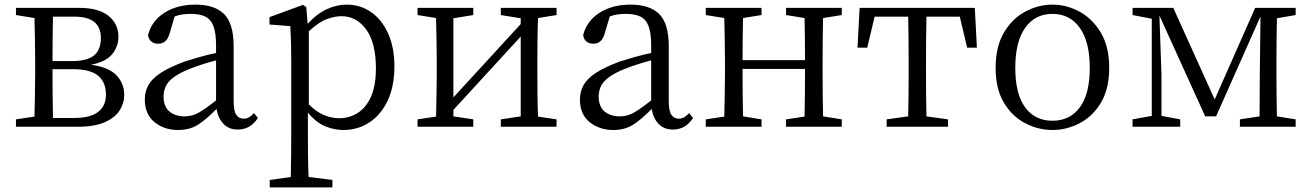

<svg xmlns="http://www.w3.org/2000/svg" viewBox="-20 -548 5670 830"><path d="M209 -38H300Q370 -38 404 -64Q438 -90 438 -139Q438 -192 404.5 -220.5Q371 -249 293 -249H207V-228Q207 -188 207.5 -134Q208 -80 209 -38ZM302 -476H209Q208 -436 207.5 -383.5Q207 -331 207 -284H291Q356 -284 386 -308Q416 -332 416 -384Q416 -476 302 -476ZM49 -514H322Q406 -514 449 -479.5Q492 -445 492 -389Q492 -348 465.5 -314.5Q439 -281 373 -268Q450 -258 483.5 -222.5Q517 -187 517 -138Q517 -102 497 -70.5Q477 -39 432.5 -19.5Q388 0 316 0H49V-32L129 -44Q130 -85 131 -137Q132 -189 132 -228V-286Q132 -326 131 -377.5Q130 -429 129 -470L49 -483Z M914 -114V-287Q883 -279 852.5 -269Q822 -259 802 -251Q754 -232 729 -212.5Q704 -193 695.5 -172.5Q687 -152 687 -132Q687 -87 712.5 -66Q738 -45 779 -45Q810 -45 838 -60.5Q866 -76 914 -114ZM1078 -59 1095 -38Q1077 -11 1055.5 0.5Q1034 12 1008 12Q970 12 946.5 -12Q923 -36 916 -77Q870 -30 834.5 -8Q799 14 750 14Q690 14 648 -20Q606 -54 606 -118Q606 -152 621.5 -180Q637 -208 675 -233Q713 -258 781 -283Q810 -292 845 -302Q880 -312 914 -319V-351Q914 -406 902.5 -435.5Q891 -465 867 -476.5Q843 -488 805 -488Q789 -488 771.5 -486Q754 -484 735 -477L713 -403Q701 -359 664 -359Q645 -359 633.5 -369Q622 -379 620 -397Q636 -458 691 -493Q746 -528 825 -528Q908 -528 949 -487Q990 -446 990 -348V-111Q990 -68 1001.5 -51.5Q1013 -35 1033 -35Q1046 -35 1056.5 -41Q1067 -47 1078 -59Z M1315 -413V-97Q1348 -64 1380.5 -50.5Q1413 -37 1447 -37Q1490 -37 1526 -59.5Q1562 -82 1583.5 -129.5Q1605 -177 1605 -253Q1605 -363 1563 -420.5Q1521 -478 1456 -478Q1429 -478 1394.5 -466Q1360 -454 1315 -413ZM1304 -517 1310 -445Q1349 -488 1392 -508Q1435 -528 1479 -528Q1538 -528 1584.5 -495.5Q1631 -463 1658 -403Q1685 -343 1685 -261Q1685 -176 1656.5 -114.5Q1628 -53 1578 -19.5Q1528 14 1464 14Q1426 14 1387 -1.5Q1348 -17 1311 -61V32Q1311 76 1311.5 123.5Q1312 171 1314 217L1417 230V262H1146V230L1237 217Q1238 172 1238.5 125Q1239 78 1239 34V-282Q1239 -330 1238 -365Q1237 -400 1235 -435L1145 -442V-474L1290 -527Z M2386 -483 2306 -470Q2304 -429 2303.5 -377Q2303 -325 2303 -286V-228Q2303 -189 2303.5 -137.5Q2304 -86 2306 -44L2386 -32V0H2145V-32L2231 -45V-390L1940 -73V-45L2026 -32V0H1785V-32L1865 -44Q1866 -86 1867 -137.5Q1868 -189 1868 -228V-286Q1868 -326 1867 -377.5Q1866 -429 1865 -470L1785 -483V-514H2026V-483L1940 -469V-127L2231 -444V-469L2145 -483V-514H2386Z M2795 -114V-287Q2764 -279 2733.5 -269Q2703 -259 2683 -251Q2635 -232 2610 -212.5Q2585 -193 2576.5 -172.5Q2568 -152 2568 -132Q2568 -87 2593.5 -66Q2619 -45 2660 -45Q2691 -45 2719 -60.5Q2747 -76 2795 -114ZM2959 -59 2976 -38Q2958 -11 2936.5 0.5Q2915 12 2889 12Q2851 12 2827.5 -12Q2804 -36 2797 -77Q2751 -30 2715.5 -8Q2680 14 2631 14Q2571 14 2529 -20Q2487 -54 2487 -118Q2487 -152 2502.5 -180Q2518 -208 2556 -233Q2594 -258 2662 -283Q2691 -292 2726 -302Q2761 -312 2795 -319V-351Q2795 -406 2783.5 -435.5Q2772 -465 2748 -476.5Q2724 -488 2686 -488Q2670 -488 2652.5 -486Q2635 -484 2616 -477L2594 -403Q2582 -359 2545 -359Q2526 -359 2514.5 -369Q2503 -379 2501 -397Q2517 -458 2572 -493Q2627 -528 2706 -528Q2789 -528 2830 -487Q2871 -446 2871 -348V-111Q2871 -68 2882.5 -51.5Q2894 -35 2914 -35Q2927 -35 2937.5 -41Q2948 -47 2959 -59Z M3619 -483 3538 -470Q3537 -429 3536.5 -377Q3536 -325 3536 -286V-228Q3536 -189 3536.5 -137.5Q3537 -86 3538 -45L3619 -32V0H3378V-32L3458 -44Q3459 -85 3459.5 -140Q3460 -195 3460 -250H3190Q3190 -196 3190.5 -141Q3191 -86 3192 -45L3272 -32V0H3031V-32L3111 -44Q3112 -85 3113 -137Q3114 -189 3114 -228V-286Q3114 -326 3113 -377.5Q3112 -429 3111 -470L3031 -483V-514H3272V-483L3192 -470Q3191 -430 3190.5 -379Q3190 -328 3190 -288H3460Q3460 -329 3459.5 -379.5Q3459 -430 3458 -470L3378 -483V-514H3619Z M4129 -476H3985Q3984 -435 3983.5 -381Q3983 -327 3983 -286V-228Q3983 -189 3983.5 -137.5Q3984 -86 3985 -45L4078 -32V0H3813V-32L3906 -45Q3907 -86 3907.5 -137.5Q3908 -189 3908 -228V-286Q3908 -327 3907.5 -381Q3907 -435 3906 -476H3761L3729 -342H3687L3696 -514H4194L4203 -342H4161Z M4530 14Q4468 14 4411.5 -15.5Q4355 -45 4319.5 -104.5Q4284 -164 4284 -255Q4284 -346 4319.5 -406.5Q4355 -467 4411.5 -497.5Q4468 -528 4530 -528Q4591 -528 4647 -497.5Q4703 -467 4739 -406.5Q4775 -346 4775 -255Q4775 -164 4739.5 -104.5Q4704 -45 4647.5 -15.5Q4591 14 4530 14ZM4530 -26Q4605 -26 4648 -84Q4691 -142 4691 -255Q4691 -367 4648 -427.5Q4605 -488 4530 -488Q4454 -488 4411.5 -427.5Q4369 -367 4369 -255Q4369 -142 4411.5 -84Q4454 -26 4530 -26Z M5581 -483 5500 -469Q5499 -428 5498.5 -376.5Q5498 -325 5498 -286V-228Q5498 -189 5498.5 -137.5Q5499 -86 5500 -45L5581 -32V0H5340V-32L5425 -45L5426 -225L5429 -477L5237 -45H5190L4992 -481L5001 -225V-47L5082 -32V0H4876V-32L4959 -47V-467L4876 -483V-514H5052L5231 -118L5406 -514H5581Z"/></svg>

Font: Shippori Mincho TTF
Style: Regular
Weight: 400
Version: Version 2.100